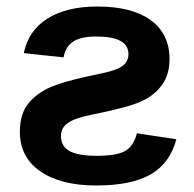

<svg xmlns="http://www.w3.org/2000/svg" viewBox="-20 -559 596 589"><path d="M41 -154Q41 -204 62 -235Q86 -268 125 -287Q168 -309 292 -334Q337 -343 355.5 -356.5Q374 -370 374 -393Q374 -447 276 -447Q228 -447 204.5 -431.5Q181 -416 175 -383L53 -396Q67 -465 125.5 -502Q184 -539 279 -539Q385 -539 442.5 -497Q500 -455 500 -378Q500 -331 478 -300Q454 -266 413 -248Q375 -230 261 -207Q210 -197 188.5 -182Q167 -167 167 -142Q167 -110 193.5 -95.5Q220 -81 277 -81Q338 -81 364 -96Q390 -111 400 -150L521 -132Q502 -59 443 -24.5Q384 10 275 10Q166 10 103.5 -33.5Q41 -77 41 -154Z"/></svg>

Font: Libra Sans
Style: Bold
Weight: 700
Foundry: Context Ltd
Version: Version 1.000